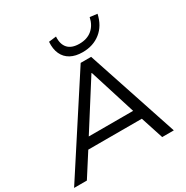

<svg xmlns="http://www.w3.org/2000/svg" viewBox="-217 -1115 1252 1289"><g transform="rotate(-30 408.5 -470.5)"><path d="M-11 0 447 -705H528L762 0H672L607 -200L646 -175H165L216 -200L88 0ZM475 -609 235 -231 208 -250H626L597 -231L478 -609ZM496 -760Q441 -760 403.5 -780.5Q366 -801 348 -840Q330 -879 334 -934L392 -941Q388 -883 416.5 -851.5Q445 -820 505 -820Q565 -820 603 -852Q641 -884 653 -941L710 -934Q692 -851 635 -805.5Q578 -760 496 -760Z"/></g></svg>

Font: Nunito Sans 10pt SemiExpanded
Style: Italic
Weight: 400
Width: 6
Italic angle: -9°
Designer: Vernon Adams
Foundry: Vernon Adams
Version: Version 3.101;gftools[0.9.27]